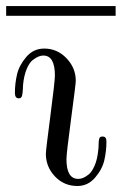

<svg xmlns="http://www.w3.org/2000/svg" viewBox="-34 -602 401 633"><path d="M-13.7 -549.8V-582H347.2V-549.8ZM15.1 -295.9Q15.1 -325.7 22 -356Q28.8 -386.2 52.5 -414.1Q76.2 -441.9 111.8 -441.9Q154.8 -441.9 185.3 -409.9Q215.8 -377.9 215.8 -335.9Q215.8 -324.7 200.4 -210.4Q185.1 -96.2 185.1 -77.1Q185.1 -12.2 224.1 -12.2Q231 -12.2 239 -15.1Q247.1 -18.1 258.1 -26.6Q269 -35.2 278.1 -56.2Q287.1 -77.1 290 -107.9Q291 -113.8 291 -122.3Q291 -130.9 291.5 -135.5Q292 -140.1 293 -144Q293.9 -147.9 296.4 -149.9Q298.8 -151.9 304.2 -151.9Q317.4 -151.9 316.9 -134.8Q316.9 -105 310.1 -74.5Q303.2 -43.9 279.5 -16.4Q255.9 11.2 221.2 11.2Q177.2 11.2 147.2 -20.3Q117.2 -51.8 117.2 -95.2Q117.2 -106.4 132.1 -220.2Q147 -334 147 -353Q147 -418.9 108.9 -418.9Q102.1 -418.9 94 -416Q85.9 -413.1 74.5 -404.5Q63 -396 54 -374.5Q44.9 -353 42 -321.8Q42 -317.9 41.5 -309.8Q41 -301.8 40.5 -297.4Q40 -293 39.1 -288.1Q38.1 -283.2 35.6 -280.5Q33.2 -277.8 27.8 -277.8Q15.1 -277.8 15.1 -295.9Z"/></svg>

Font: CMU Serif Upright Italic
Style: UprightItalic
Weight: 500
Version: Version 0.7.0